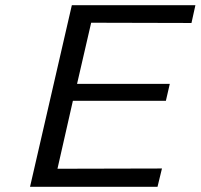

<svg xmlns="http://www.w3.org/2000/svg" viewBox="-20 -715 768 735"><path d="M95 0 255 -695H728L713 -627L329 -628L275 -394H630L615 -329H259L200 -69L600 -70L583 0Z"/></svg>

Font: Coval
Style: Light Italic
Weight: 300
Foundry: Context Ltd
Version: Version 001.000